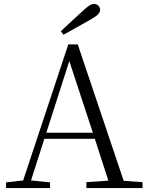

<svg xmlns="http://www.w3.org/2000/svg" viewBox="-20 -958 752 978"><path d="M290 -799 303 -781C348 -806 394 -831 437 -856C477 -878 490 -892 490 -908C490 -924 476 -938 459 -938C444 -938 429 -928 399 -900C364 -869 328 -834 290 -799ZM333 -647 453 -282H216ZM420 0H706V-30L610 -37L376 -732H328L98 -39L11 -29V0H235V-29L138 -39L206 -251H463L532 -38L420 -30Z"/></svg>

Font: Noto Serif JP Light
Style: Regular
Weight: 300
Designer: Ryoko NISHIZUKA 西塚涼子 (kana & ideographs); Frank Grießhammer (Latin, Greek & Cyrillic); Wenlong ZHANG 张文龙 (bopomofo); San
Foundry: Adobe
Version: Version 2.001;hotconv 1.1.0;makeotfexe 2.6.0